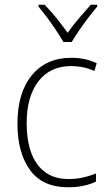

<svg xmlns="http://www.w3.org/2000/svg" viewBox="-20 -784 457 814"><path d="M269 10Q160 10 107 -63.5Q54 -137 54 -260Q54 -391 115 -465Q176 -539 282 -539Q342 -539 390 -516L380 -483Q356 -494 331 -499Q306 -504 282 -504Q193 -504 143 -439.5Q93 -375 93 -261Q93 -192 111.5 -139Q130 -86 169.5 -55.5Q209 -25 271 -25Q302 -25 331.5 -31.5Q361 -38 387 -49V-14Q364 -3 334 3.5Q304 10 269 10ZM249 -606Q236 -628 217.5 -656Q199 -684 179 -710.5Q159 -737 143 -756V-764H169Q194 -739 220 -706.5Q246 -674 267 -645Q288 -675 313.5 -705Q339 -735 365 -764H392V-756Q375 -736 354.5 -709Q334 -682 315.5 -655Q297 -628 284 -606Z"/></svg>

Font: Noto Sans Armenian SemiCondensed ExtraLight
Style: Regular
Weight: 200
Width: 4
Designer: Monotype Design Team
Foundry: Monotype Imaging Inc.
Version: Version 2.008; ttfautohint (v1.8.4.7-5d5b)